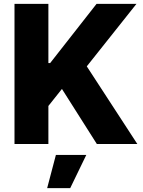

<svg xmlns="http://www.w3.org/2000/svg" viewBox="-20 -747 742 996"><path d="M231 0H55.2V-727.1H231V-419.9H240.2L481 -727.1H688L430.2 -402.8L692.4 0H482.4L301.3 -285.6L231 -197.3ZM344.2 229H224.6L270 56.6H427.7Z"/></svg>

Font: My Font
Style: Regular
Weight: 500
Designer: Rasmus Andersson
Foundry: rsms
Version: Version 0.001